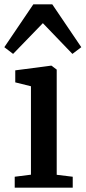

<svg xmlns="http://www.w3.org/2000/svg" viewBox="-34 -867 396 887"><path d="M34 0V-50.5L109 -60V-468.5L36.5 -486.5V-542L200.5 -563.5H204L228 -545.5V-59.5L302 -50.5V0ZM26.5 -618 -14 -649 120 -847H207.5L341.5 -649L300.5 -618L164 -760Z"/></svg>

Font: Merriweather 28pt SemiBold
Style: Regular
Weight: 600
Version: Version 2.100